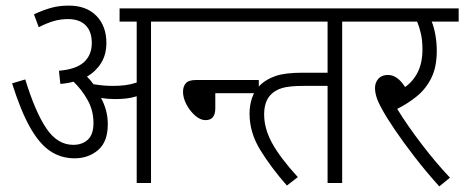

<svg xmlns="http://www.w3.org/2000/svg" viewBox="-20 -652 1654 684"><path d="M364 -209Q364 -147 329.5 -117.5Q295 -88 246 -88Q197 -88 158.5 -114Q120 -140 87 -198.5Q54 -257 23 -355L70 -369Q106 -252 145.5 -194Q185 -136 241 -136Q273 -136 293 -154.5Q313 -173 313 -214Q313 -258 292.5 -295Q272 -332 242 -361Q220 -355 195 -353L190 -400Q251 -405 279 -430.5Q307 -456 307 -499Q307 -540 285 -562Q263 -584 222 -584Q195 -584 170 -576.5Q145 -569 118 -555L101 -601Q131 -615 160 -623.5Q189 -632 225 -632Q288 -632 323.5 -595.5Q359 -559 359 -499Q359 -458 340.5 -428Q322 -398 290 -379Q303 -366 313 -352Q331 -349 348 -347.5Q365 -346 382 -346Q406 -346 426 -348.5Q446 -351 467 -358V-575H406V-622H609V-575H518V0H467V-309Q448 -303 428.5 -301Q409 -299 390 -299Q364 -299 340 -303Q351 -283 357.5 -259.5Q364 -236 364 -209Z M596 -622H883V-575H596ZM747 -320V-266Q747 -224 712 -224Q694 -224 675.5 -240Q657 -256 644.5 -279.5Q632 -303 632 -325Q632 -344 642 -355.5Q652 -367 679 -367H902V-320Z M1199 -575V0H1147V-346H1062Q1011 -346 985.5 -338.5Q960 -331 944 -314Q921 -290 921 -244Q921 -194 949.5 -142Q978 -90 1041 -21L1002 9Q945 -56 907 -118Q869 -180 869 -247Q869 -277 878 -303.5Q887 -330 908 -350Q929 -370 962.5 -381.5Q996 -393 1059 -393H1147V-575H828V-622H1289V-575Z M1583 -19 1545 12Q1498 -40 1457.5 -92.5Q1417 -145 1386.5 -190Q1356 -235 1341 -263Q1326 -290 1321 -307Q1316 -324 1316 -339Q1316 -358 1328 -371.5Q1340 -385 1362 -385Q1396 -385 1423 -342Q1452 -362 1468.5 -395.5Q1485 -429 1485 -476Q1485 -509 1479 -534Q1473 -559 1466 -575H1277V-622H1614V-575H1518Q1526 -556 1531 -528Q1536 -500 1536 -471Q1536 -413 1516.5 -374Q1497 -335 1465 -309Q1433 -283 1395 -264Q1432 -204 1482.5 -138Q1533 -72 1583 -19Z"/></svg>

Font: Noto Sans Condensed Light
Style: Regular
Weight: 300
Width: 3
Designer: Monotype Design Team
Foundry: Monotype Imaging Inc.
Version: Version 2.013; ttfautohint (v1.8.4.7-5d5b)